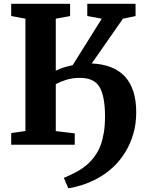

<svg xmlns="http://www.w3.org/2000/svg" viewBox="-20 -763 760 1012"><path d="M340 229.5 316.5 174.5Q353 159.5 384.5 142.2Q416 125 441.5 102.5Q467 80 486.5 49.5Q501 28.5 511.2 0Q521.5 -28.5 527.5 -65.5Q533.5 -102.5 533.5 -148.5Q533.5 -255 505 -303.8Q476.5 -352.5 401.5 -352.5Q360.5 -352.5 328.8 -342.2Q297 -332 274 -319.5V-72L374 -60V0H39V-61.5L114 -72.5V-664.5L39 -678.5V-743H349.5V-678.5L274 -664.5V-390.5Q284 -395.5 298 -401Q312 -406.5 328.8 -411.2Q345.5 -416 363 -419.5L516.5 -664.5L440 -678.5V-743H694.5V-678.5L628 -664.5L463.5 -428.5Q520.5 -426 564.2 -409Q608 -392 637.5 -360.5Q667 -329 682.5 -281.8Q698 -234.5 698 -171Q698 -109.5 682.5 -56.8Q667 -4 640 39.5Q613 83 578.5 116Q541 151 498.8 174.5Q456.5 198 415.5 211.2Q374.5 224.5 340 229.5Z"/></svg>

Font: Merriweather 24pt ExtraBold
Style: Regular
Weight: 800
Version: Version 2.100